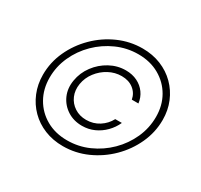

<svg xmlns="http://www.w3.org/2000/svg" viewBox="-154 -942 1212 1156"><g transform="rotate(30 451.5 -364.0)"><path d="M264.2 -363.3Q273.9 -421.9 309.6 -469.7Q345.2 -517.6 397.2 -545.9Q449.2 -574.2 507.3 -574.2Q552.2 -574.2 587.4 -556.9Q622.6 -539.6 644.5 -509Q666.5 -478.5 671.4 -439H625.5Q617.7 -480.5 585 -506.1Q552.2 -531.7 502.9 -531.7Q456.5 -531.7 414.6 -509.3Q372.6 -486.8 343.3 -448.5Q314 -410.2 306.2 -363.3Q298.8 -316.9 315.2 -279.1Q331.5 -241.2 366.5 -218.5Q401.4 -195.8 447.3 -195.8Q496.6 -195.8 536.4 -221.2Q576.2 -246.6 597.7 -287.6H643.6Q626 -248.5 595.9 -218Q565.9 -187.5 527.1 -169.9Q488.3 -152.3 443.4 -152.3Q385.3 -152.3 341.1 -180.9Q296.9 -209.5 275.6 -257.3Q254.4 -305.2 264.2 -363.3ZM405.3 11.2Q335.4 11.2 277.1 -12.5Q218.8 -36.1 176.3 -78.9Q133.8 -121.6 110.4 -178.7Q86.9 -235.8 86.9 -302.2Q86.9 -388.2 122.8 -466.6Q158.7 -544.9 220.7 -606.4Q282.7 -668 362.3 -703.4Q441.9 -738.8 529.3 -738.8Q598.6 -738.8 657 -715.1Q715.3 -691.4 757.8 -648.9Q800.3 -606.4 824 -549.6Q847.7 -492.7 847.7 -425.8Q847.7 -339.8 811.5 -261.2Q775.4 -182.6 713.4 -121.3Q651.4 -60.1 571.8 -24.4Q492.2 11.2 405.3 11.2ZM409.7 -31.7Q488.3 -31.7 559.1 -63.2Q629.9 -94.7 685.1 -149.2Q740.2 -203.6 772 -273.9Q803.7 -344.2 803.7 -421.4Q803.7 -500.5 768.3 -562.3Q732.9 -624 669.9 -659.9Q606.9 -695.8 524.4 -695.8Q446.3 -695.8 375.2 -664.3Q304.2 -632.8 249 -578.4Q193.8 -523.9 162.1 -453.9Q130.4 -383.8 130.4 -307.1Q130.4 -228 165.8 -165.8Q201.2 -103.5 264.2 -67.6Q327.1 -31.7 409.7 -31.7Z"/></g></svg>

Font: Inter 18pt ExtraLight
Style: Italic
Weight: 250
Italic angle: -9.3988°
Designer: Rasmus Andersson
Foundry: rsms
Version: Version 4.001;git-66647c0bb